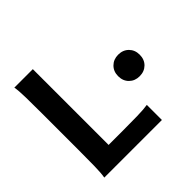

<svg xmlns="http://www.w3.org/2000/svg" viewBox="-174 -894 1076 1076"><g transform="rotate(-45 364.0 -356.5)"><path d="M219.7 -112.3H325.2Q394.5 -112.3 448 -113.5Q501.5 -114.7 529.8 -119.6V0H73.2Q78.6 -29.3 79.6 -84.7Q80.6 -140.1 80.6 -212.4V-500.5Q80.6 -572.8 79.6 -628.2Q78.6 -683.6 73.2 -712.9H219.7ZM529.8 -346.7Q529.8 -384.3 554 -408.2Q578.1 -432.1 615.2 -432.1Q652.8 -432.1 676.8 -408.2Q700.7 -384.3 700.7 -346.7Q700.7 -308.6 676.8 -284.9Q652.8 -261.2 615.2 -261.2Q578.1 -261.2 554 -284.9Q529.8 -308.6 529.8 -346.7Z"/></g></svg>

Font: Andika
Style: Bold
Weight: 700
Designer: Victor Gaultney, Annie Olsen, Julie Remington, Don Collingsworth, Eric Hays, Becca Hirsbrunner
Foundry: SIL International
Version: Version 6.101